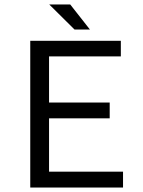

<svg xmlns="http://www.w3.org/2000/svg" viewBox="-20 -838 640 858"><path d="M313 -706.1 200.2 -817.9H293.9L381.8 -706.1ZM115.2 0V-655.8H520V-585.9H199.2V-379.9H470.2V-309.1H199.2V-70.8H529.8V0Z"/></svg>

Font: SourceCodePro-Regular
Style: Regular
Weight: 400
Monospace: yes
Designer: Paul D. Hunt
Foundry: Adobe Systems Incorporated
Version: Version 1.009;PS 1.000;hotconv 1.0.70;makeotf.lib2.5.5900